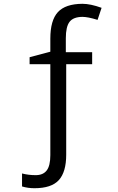

<svg xmlns="http://www.w3.org/2000/svg" viewBox="-20 -744 617 1004"><path d="M243.2 -542Q243.2 -637.7 282.7 -680.7Q322.3 -723.6 411.1 -724.1Q453.1 -724.1 511.2 -703.1L490.2 -640.1Q439.5 -655.8 411.1 -655.8Q363.3 -655.3 343.8 -629.9Q324.2 -604.5 324.2 -543.9V-471.2H461.9V-408.2H326.2V64.9Q326.2 155.3 287.6 197.8Q249 240.2 160.2 240.2Q126 240.2 95.2 231V163.1Q128.9 171.9 167 171.9Q205.1 171.9 224.1 147.5Q243.2 123 243.2 66.9V-408.2H134.8V-444.8L243.2 -473.6Z"/></svg>

Font: OpenSansHebrew-Regular
Style: Regular
Weight: 400
Foundry: Ascender Corporation, Yanek Iontef
Version: Version 2.001;PS 002.001;hotconv 1.0.70;makeotf.lib2.5.58329